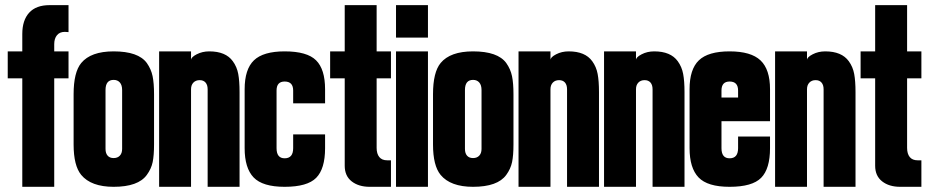

<svg xmlns="http://www.w3.org/2000/svg" viewBox="-20 -720 3581 740"><path d="M65.9 -418H9.8V-522H65.9V-588.9Q65.9 -642.1 92.5 -671.1Q119.1 -700.2 170.9 -700.2H244.1V-596.2L230 -597.2Q210 -597.2 199.5 -584.2Q189 -571.3 189 -549.8V-522H244.1V-418H189V0H65.9Z M573.7 -163.1Q573.7 -121.1 568.4 -95.2Q563 -69.3 545.9 -45.9Q512.7 0 418 0Q331.1 0 293 -45.9Q263.7 -81.5 263.7 -163.1V-356.9Q263.7 -441.4 293 -477.1Q330.1 -522 418 -522Q513.2 -522 545.9 -477.1Q562.5 -453.6 568.1 -426.5Q573.7 -399.4 573.7 -356.9ZM386.7 -146Q386.7 -129.4 394.8 -120.1Q402.8 -110.8 418 -110.8Q433.1 -110.8 441.9 -120.1Q450.7 -129.4 450.7 -146V-373Q450.7 -392.1 441.9 -402.1Q433.1 -412.1 418 -412.1Q386.7 -412.1 386.7 -373Z M593.3 0V-522H716.3V-488.8Q716.3 -499.5 738 -510.7Q759.8 -522 786.6 -522Q850.1 -522 877.4 -483.9Q893.1 -462.4 898.2 -435.1Q903.3 -407.7 903.3 -365.2V0H780.3V-376Q780.3 -392.6 772.2 -401.9Q764.2 -411.1 749.5 -411.1Q734.4 -411.1 725.3 -401.6Q716.3 -392.1 716.3 -376V0Z M922.9 -376Q922.9 -453.1 958.7 -487.5Q994.6 -522 1077.1 -522Q1163.6 -522 1198.2 -487.5Q1232.9 -453.1 1232.9 -376V-321.8H1109.9V-371.1Q1109.9 -405.8 1077.1 -405.8Q1045.9 -405.8 1045.9 -371.1V-148.9Q1045.9 -109.9 1077.1 -109.9Q1109.9 -109.9 1109.9 -148.9V-202.1H1232.9V-148.9Q1232.9 -69.3 1198.7 -34.7Q1164.6 0 1077.1 0Q992.2 0 957.5 -36.1Q922.9 -72.3 922.9 -148.9Z M1252.4 -522H1308.6V-700.2H1431.6V-522H1486.8V-418H1431.6V-149.9Q1431.6 -127.4 1441.9 -114.7Q1452.1 -102.1 1472.7 -102.1H1486.8V0H1404.8Q1362.3 0 1335.4 -21Q1308.6 -42 1308.6 -81.1V-418H1252.4Z M1629.4 -575.2H1506.3V-700.2H1629.4ZM1506.3 0V-522H1629.4V0Z M1959 -163.1Q1959 -121.1 1953.6 -95.2Q1948.2 -69.3 1931.2 -45.9Q1897.9 0 1803.2 0Q1716.3 0 1678.2 -45.9Q1648.9 -81.5 1648.9 -163.1V-356.9Q1648.9 -441.4 1678.2 -477.1Q1715.3 -522 1803.2 -522Q1898.4 -522 1931.2 -477.1Q1947.8 -453.6 1953.4 -426.5Q1959 -399.4 1959 -356.9ZM1772 -146Q1772 -129.4 1780 -120.1Q1788.1 -110.8 1803.2 -110.8Q1818.4 -110.8 1827.1 -120.1Q1835.9 -129.4 1835.9 -146V-373Q1835.9 -392.1 1827.1 -402.1Q1818.4 -412.1 1803.2 -412.1Q1772 -412.1 1772 -373Z M1978.5 0V-522H2101.6V-488.8Q2101.6 -499.5 2123.3 -510.7Q2145 -522 2171.9 -522Q2235.4 -522 2262.7 -483.9Q2278.3 -462.4 2283.4 -435.1Q2288.6 -407.7 2288.6 -365.2V0H2165.5V-376Q2165.5 -392.6 2157.5 -401.9Q2149.4 -411.1 2134.8 -411.1Q2119.6 -411.1 2110.6 -401.6Q2101.6 -392.1 2101.6 -376V0Z M2308.1 0V-522H2431.2V-488.8Q2431.2 -499.5 2452.9 -510.7Q2474.6 -522 2501.5 -522Q2564.9 -522 2592.3 -483.9Q2607.9 -462.4 2613 -435.1Q2618.2 -407.7 2618.2 -365.2V0H2495.1V-376Q2495.1 -392.6 2487.1 -401.9Q2479 -411.1 2464.4 -411.1Q2449.2 -411.1 2440.2 -401.6Q2431.2 -392.1 2431.2 -376V0Z M2637.7 -376Q2637.7 -453.1 2673.6 -487.5Q2709.5 -522 2792 -522Q2874.5 -522 2911.1 -487.3Q2947.8 -452.6 2947.8 -376V-252.9H2760.7V-148.9Q2760.7 -109.9 2792 -109.9Q2824.7 -109.9 2824.7 -148.9V-193.8H2947.8V-148.9Q2947.8 -69.3 2913.6 -34.7Q2879.4 0 2792 0Q2707 0 2672.4 -36.1Q2637.7 -72.3 2637.7 -148.9ZM2760.7 -344.2H2824.7V-371.1Q2824.7 -405.8 2792 -405.8Q2760.7 -405.8 2760.7 -371.1Z M2967.3 0V-522H3090.3V-488.8Q3090.3 -499.5 3112.1 -510.7Q3133.8 -522 3160.6 -522Q3224.1 -522 3251.5 -483.9Q3267.1 -462.4 3272.2 -435.1Q3277.3 -407.7 3277.3 -365.2V0H3154.3V-376Q3154.3 -392.6 3146.2 -401.9Q3138.2 -411.1 3123.5 -411.1Q3108.4 -411.1 3099.4 -401.6Q3090.3 -392.1 3090.3 -376V0Z M3296.9 -522H3353V-700.2H3476.1V-522H3531.2V-418H3476.1V-149.9Q3476.1 -127.4 3486.3 -114.7Q3496.6 -102.1 3517.1 -102.1H3531.2V0H3449.2Q3406.7 0 3379.9 -21Q3353 -42 3353 -81.1V-418H3296.9Z"/></svg>

Font: Quaderni
Style: Regular
Weight: 400
Designer: Romain Laurent, Daphné Lejeune, Alexandre D’Hubert
Foundry: ESAD Valence
Version: Version 1.000;FEAKit 1.0